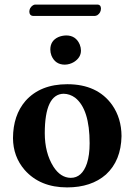

<svg xmlns="http://www.w3.org/2000/svg" viewBox="-20 -814 591 844"><path d="M397.9 -744.1H124Q109.9 -745.6 108.9 -762.2Q108.9 -779.8 124.5 -790.5Q129.9 -793.5 133.8 -793.9H410.2Q423.3 -792.5 423.8 -776.9Q423.8 -757.8 407.7 -747.1Q402.3 -744.6 397.9 -744.1ZM201.2 -596.2Q201.2 -634.8 236.3 -650.9Q252 -657.7 271 -658.2Q313.5 -658.2 330.6 -618.2Q335.9 -604.5 335.9 -591.8Q335.9 -561 305.2 -541.5Q286.6 -530.3 265.1 -529.8Q222.7 -529.8 206.1 -569.8Q201.2 -583 201.2 -596.2ZM259.8 -401.9Q177.2 -400.4 176.8 -229Q176.8 -142.1 214.8 -81.5Q246.1 -32.7 291 -32.2Q340.8 -32.2 362.3 -96.2Q374 -132.3 374 -184.1Q374 -334 310.5 -384.3Q287.1 -401.4 259.8 -401.9ZM37.1 -207Q37.6 -307.1 91.8 -370.1Q157.2 -443.8 275.9 -443.8Q408.2 -443.8 473.1 -352.5Q513.7 -294.4 514.2 -215.8Q512.2 -107.9 445.8 -46.9Q381.3 9.8 274.9 9.8Q156.2 9.8 88.4 -66.9Q37.6 -125.5 37.1 -207Z"/></svg>

Font: Linux Libertine O
Style: Bold
Weight: 700
Designer: Philipp H. Poll
Foundry: Philipp H. Poll
Version: Version 5.0.0